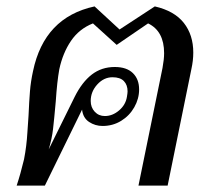

<svg xmlns="http://www.w3.org/2000/svg" viewBox="-20 -579 641 599"><path d="M55 -82Q63 -123 65.5 -166.5Q68 -210 69 -218Q71 -264 73.5 -294.5Q76 -325 83 -357Q118 -525 275 -559L353 -487L463 -559Q524 -545 553.5 -507.5Q583 -470 583 -415Q583 -390 577 -363L503 0H412L487 -367Q492 -394 492 -413Q492 -482 442 -506L344 -439L270 -506Q227 -489 201.5 -451.5Q176 -414 165 -363Q158 -324 154 -263Q149 -207 145.5 -176.5Q142 -146 132 -113L213 -277Q236 -323 266.5 -346.5Q297 -370 338 -370Q375 -370 394.5 -351Q414 -332 414 -300Q414 -271 399 -244.5Q384 -218 358 -202Q332 -186 300 -186Q277 -186 258 -198.5Q239 -211 236 -237L120 0H32Q44 -36 55 -82ZM376 -277Q378 -289 378 -294Q378 -314 366.5 -326Q355 -338 331 -338Q304 -338 283.5 -315.5Q263 -293 263 -264Q263 -244 275.5 -230.5Q288 -217 307 -217Q331 -217 351.5 -234.5Q372 -252 376 -277Z"/></svg>

Font: Taviraj
Style: Italic
Weight: 400
Italic angle: -12°
Designer: Katatrad Team
Foundry: CadsonDemak
Version: Version 1.001